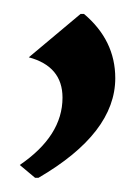

<svg xmlns="http://www.w3.org/2000/svg" viewBox="-20 -127 197 270"><path d="M93.3 -107.4H98.1Q142.1 -70.3 142.1 -17.1Q142.1 60.1 34.2 123H29.3L7.8 105Q67.9 64 67.9 10.3Q67.9 -33.7 20.5 -46.4Z"/></svg>

Font: Gothica
Style: Book
Weight: 400
Designer: Wojciech Kalinowski "wmk69" (wmk69@o2.pl)
Foundry: Wojciech Kalinowski "wmk69" (wmk69@o2.pl)
Version: Version 2.1.0; 2021-05-14